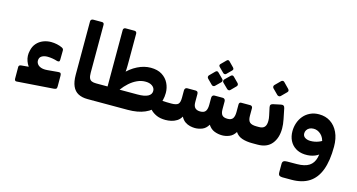

<svg xmlns="http://www.w3.org/2000/svg" viewBox="-98 -1179 3455 1857"><g transform="rotate(15 1629.0 -250.5)"><path d="M79.8 19.6Q69.4 20.6 64.1 14.6Q58.9 8.5 58.5 -1.9L58.1 -119.9Q58.1 -130.7 64.4 -135.8Q70.8 -140.9 80.9 -141.9L191.4 -152L190 -112.6Q149.5 -146.1 130.9 -197.1Q112.3 -248.1 126 -302Q135.4 -346.5 161.7 -376.2Q188 -406 225.5 -421Q263 -436 304.4 -436Q333.7 -436 363.7 -429.6Q393.6 -423.1 415.6 -412.4Q426.2 -407.1 430.2 -400.7Q434.1 -394.4 434.1 -385.1L432.9 -292.3Q432.9 -277 424.8 -273.9Q416.7 -270.9 405 -273.9Q383 -281.1 356.6 -285.4Q330.2 -289.6 307 -289.6Q272.9 -289.6 249.6 -275.2Q226.2 -260.7 226.2 -229.7Q226.2 -210.7 238.4 -194.3Q250.5 -177.9 275.7 -169.3Q301 -160.7 339.4 -164.1L446.1 -173.7Q463.9 -175 469.4 -168.2Q475 -161.5 475.4 -145L475.7 -39.4Q475.7 -19.8 469.3 -13.9Q462.9 -8 445.1 -6.4Z M840.1 6.2H785.9Q730.4 6.2 692.2 -14.1Q654 -34.4 634.6 -78.3Q615.1 -122.1 615.1 -191.3V-726.2Q615.1 -737.2 622.4 -743.6Q629.6 -750 641.1 -750H729Q740.1 -750 745.1 -743.5Q750.1 -737 750.1 -727V-246.9Q750.1 -212.7 758.1 -194.3Q766.1 -175.9 783.2 -168.9Q800.2 -161.9 827 -161.9H855.1Q870.1 -161.9 870.1 -146.9V-23.8Q870.1 6.2 840.1 6.2Z M1566.8 6.2Q1512.6 6.2 1476.6 -9.8Q1440.6 -25.9 1418.6 -47.9Q1396.5 -70 1384.7 -88.2L1455.2 -169Q1473.5 -166.4 1491.7 -164.9Q1510 -163.4 1531.1 -162.6Q1552.1 -161.9 1578.6 -161.9Q1593.6 -161.9 1593.6 -146.9V-23.8Q1593.6 -9.8 1586.3 -1.8Q1578.9 6.2 1566.8 6.2ZM850.6 6.2Q838.4 6.2 831.7 -0.4Q825 -7.1 825 -19.4V-136.2Q825 -147.2 832.3 -154.6Q839.6 -161.9 850.6 -161.9H942.9Q985.9 -252.7 1043.8 -315.8Q1101.6 -378.9 1167.8 -412Q1234 -445.1 1299.8 -445.1Q1368.6 -445.1 1413.4 -416.8Q1458.2 -388.5 1480.3 -343.3Q1502.4 -298.1 1502.4 -246.9Q1502.4 -167.5 1465.7 -110.9Q1429 -54.2 1358.9 -24Q1288.9 6.2 1187.9 6.2ZM1062.1 -161.9H1241Q1310.3 -161.9 1345.1 -180.1Q1379.9 -198.4 1379.9 -233.7Q1379.9 -264.5 1352.6 -283.8Q1325.4 -303.1 1281 -301.9Q1240.7 -301.3 1201.6 -283.1Q1162.5 -264.9 1127.1 -233.7Q1091.7 -202.5 1062.1 -161.9ZM941.9 -129.9V-727Q941.9 -737 948.4 -743.5Q954.9 -750 964.9 -750H1053.9Q1064.9 -750 1070.9 -743.5Q1076.9 -737 1076.9 -727V-460Q1076.9 -429.7 1076.6 -408.7Q1076.2 -387.6 1075.6 -370.8Q1075 -354 1072.6 -337.2Q1070.2 -320.4 1066.4 -298.7Q1062.6 -277 1056.6 -246.1Z M1861 8.1Q1838.4 8.1 1811.9 2.1Q1785.5 -3.9 1761.4 -20.4Q1737.3 -37 1720.6 -68.9Q1704.6 -39.9 1678.6 -23.4Q1652.6 -6.9 1622.9 -0.3Q1593.3 6.2 1564 6.2Q1549 6.2 1549 -9.1V-131.9Q1549 -161.9 1579 -161.9Q1630.1 -161.9 1647.7 -178.6Q1665.3 -195.2 1665.3 -243.1V-315.6Q1665.3 -328.7 1672.1 -336.6Q1679 -344.4 1691.5 -344.4H1774.6Q1800.2 -344.4 1800.2 -316.2V-235Q1800.2 -194.4 1818.3 -177.2Q1836.4 -160 1869.8 -160Q1908.4 -160 1923.1 -181.7Q1937.8 -203.5 1937.8 -246.2V-315.1Q1937.8 -328.2 1944.6 -336.3Q1951.5 -344.4 1964 -344.4H2046.5Q2059 -344.4 2065.9 -336.3Q2072.7 -328.2 2072.7 -315.1V-236.9Q2072.7 -196.5 2088.6 -178.2Q2104.4 -160 2142.6 -160Q2180.9 -160 2195.6 -181.7Q2210.3 -203.5 2210.3 -246.2V-320.7Q2210.3 -331.4 2215.3 -337.9Q2220.3 -344.4 2230.3 -344.4H2322.1Q2331.5 -344.4 2338.4 -337.9Q2345.2 -331.4 2345.2 -320.7V-243.7Q2345.2 -198.2 2364.9 -180.1Q2384.5 -161.9 2433 -161.9H2451.5Q2466.5 -161.9 2466.5 -146.9V-23.8Q2466.5 6.2 2435.2 6.2Q2376.9 6.2 2333.2 -8.3Q2289.5 -22.9 2265.2 -60.3Q2241 -20.9 2204.9 -6.4Q2168.8 8.1 2133.9 8.1Q2093.1 8.1 2055.7 -6.4Q2018.2 -20.9 1992.8 -60.3Q1968.5 -19.6 1932.7 -5.8Q1896.9 8.1 1861 8.1ZM2019.2 -576.1Q2012.7 -569.6 2004.3 -570.1Q1995.9 -570.6 1989 -577.1L1940.9 -625.2Q1926.9 -640.2 1940.9 -654.2L1989 -702.4Q2003.6 -717 2018.2 -702.4L2065.7 -654.2Q2081.1 -638 2067.4 -624.2ZM1943.5 -436.4Q1937.6 -430.5 1928.2 -430.2Q1918.8 -429.9 1911.3 -437.4L1861.5 -487.5Q1855 -494.4 1855 -503.6Q1855 -512.9 1861.5 -519.7L1911.3 -569.9Q1927.5 -586.5 1943.5 -569.9L1993.6 -519.7Q2001.1 -512.6 2001.6 -503Q2002.1 -493.4 1994.6 -486.5ZM2098 -436.4Q2090.9 -428.9 2081.7 -429.9Q2072.6 -430.9 2065.7 -437.4L2014.6 -487.5Q2008.1 -494 2008.1 -503.9Q2008.1 -513.9 2014.6 -519.7L2065.7 -569.9Q2082 -584.9 2097 -569.9L2147.1 -519.7Q2154 -513.2 2154.6 -503.6Q2155.2 -494 2147.7 -486.5Z M2438.1 6.2Q2430 6.2 2426 1.3Q2422 -3.6 2422 -10.6V-135.6Q2422 -149.6 2430 -155.7Q2438 -161.9 2452 -161.9H2458.5Q2495.6 -161.9 2512.9 -181.3Q2530.3 -200.7 2530.3 -242.7Q2530.3 -255.2 2528.8 -268.2Q2527.3 -281.1 2524.1 -295.1L2507.4 -373.2Q2504.1 -391 2510.6 -399.1Q2517.1 -407.2 2531.8 -410.5L2608 -426.7Q2640.4 -433.9 2646.9 -400.5L2668 -296.4Q2673 -273.6 2675.5 -249Q2678 -224.4 2678 -205.9Q2678 -111 2630.2 -52.4Q2582.5 6.2 2488.4 6.2ZM2583.2 -505.7Q2576.7 -499.2 2566.7 -499.7Q2556.6 -500.2 2549.7 -506.7L2497.1 -559.4Q2490 -566.9 2490 -576.3Q2490 -585.7 2497.1 -592.9L2549.7 -645.5Q2556.6 -652.4 2566.2 -652.7Q2575.7 -653 2582.2 -645.5L2633.6 -592.9Q2651.9 -574.4 2635.9 -558.4Z M2803 249.4Q2782.4 249.4 2771.6 241.7Q2760.8 234 2760.8 209V125.8Q2760.8 106.5 2771.6 98.3Q2782.4 90 2807.4 90L2904.2 89.4Q2983.6 88.8 3026.3 61.1Q3069 33.5 3083.5 -24Q3098 -81.5 3091.9 -169.4L3208.4 -166.1Q3208.4 -24.6 3173.8 67.6Q3139.2 159.8 3069.4 204.6Q2999.6 249.4 2893.6 249.4ZM3088 -166.2Q3080.5 -222 3047.4 -252.6Q3014.4 -283.1 2974.5 -283.1Q2949.4 -283.1 2931.9 -273.6Q2914.5 -264 2905.5 -248.9Q2896.5 -233.9 2896.5 -216.7Q2896.5 -188.6 2918.9 -174.7Q2941.2 -160.7 2973 -160.7Q3015.5 -160.7 3054 -175.8Q3092.5 -190.9 3108.7 -210.6L3120 -88.1Q3099.6 -54.9 3053.5 -36.2Q3007.4 -17.5 2951.8 -20.6Q2898.6 -23.7 2860.1 -48.4Q2821.6 -73 2801.2 -114Q2780.8 -155 2780.8 -207Q2780.8 -250.5 2794.6 -290.9Q2808.4 -331.2 2835 -362.7Q2861.6 -394.1 2900.7 -412.7Q2939.7 -431.4 2989.2 -431.4Q3054.4 -431.4 3103.4 -399.3Q3152.5 -367.2 3180.4 -307.9Q3208.4 -248.5 3208.4 -166.1Z"/></g></svg>

Font: Rubik Light
Style: Regular
Weight: 300
Designer: Hubert and Fischer
Foundry: Hubert and Fischer
Version: Version 2.300;gftools[0.9.30]